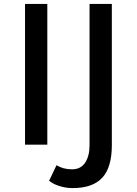

<svg xmlns="http://www.w3.org/2000/svg" viewBox="-20 -740 700 982"><path d="M269 105Q303 126 348 126Q393 126 415.5 92Q438 58 438 3V-720H552V3Q552 116 503 169Q454 222 352 222Q319 222 289 213Q259 204 245 194L231 185ZM108 0V-720H222V0Z"/></svg>

Font: Convergence
Style: Regular
Weight: 400
Designer: Nicolas Silva and John Vargas
Foundry: Nicolas Silva and Jonh Vargas
Version: Version 1.002